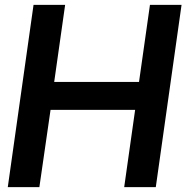

<svg xmlns="http://www.w3.org/2000/svg" viewBox="-20 -770 779 790"><path d="M727 -750 621 0H491L536 -318H188L142 0H12L118 -750H248L203 -433H552L597 -750Z"/></svg>

Font: Oakes Grotesk
Style: Bold Italic
Weight: 600
Italic angle: -8°
Designer: Samuel Oakes
Foundry: Samuel Oakes
Version: Version 1.000;PS 001.000;hotconv 1.0.88;makeotf.lib2.5.64775